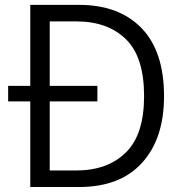

<svg xmlns="http://www.w3.org/2000/svg" viewBox="-20 -751 725 771"><path d="M101.6 0Q101.6 -182.6 101.6 -731.4Q150.4 -731.4 298.8 -731.4Q457 -731.4 547.9 -638.7Q638.7 -544.9 638.7 -365.2Q638.7 -194.3 550.8 -97.7Q462.9 0 296.9 0Q231.4 0 101.6 0ZM179.7 -66.4Q206.1 -66.4 285.2 -66.4Q412.1 -66.4 485.4 -138.7Q558.6 -210 558.6 -365.2Q558.6 -522.5 485.4 -593.8Q412.1 -665 287.1 -665Q251 -665 179.7 -665Q179.7 -515.6 179.7 -66.4ZM12.7 -343.8Q12.7 -359.4 12.7 -406.2Q102.5 -406.2 371.1 -406.2Q371.1 -390.6 371.1 -343.8Q281.2 -343.8 12.7 -343.8Z"/></svg>

Font: Gothic A1
Style: Regular
Weight: 400
Designer: HanYang I&C Co.,Ltd.
Version: Version 2.50